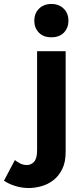

<svg xmlns="http://www.w3.org/2000/svg" viewBox="-117 -734 414 968"><path d="M56 -629Q56 -667 80 -690.5Q104 -714 142 -714Q180 -714 204 -690.5Q228 -667 228 -629Q228 -594 205.5 -570Q183 -546 142 -546Q101 -546 78.5 -570Q56 -594 56 -629ZM214 32Q214 84 196.5 119Q179 154 151.5 175Q124 196 91 205Q58 214 28 214Q-7 214 -40.5 203.5Q-74 193 -97 177L-42 73Q-31 82 -15.5 90Q0 98 19 98Q40 98 55 81.5Q70 65 70 23V-476H214Z"/></svg>

Font: Post Grotesk Bold
Style: Bold
Weight: 700
Version: Version 1.0